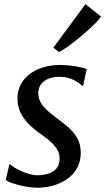

<svg xmlns="http://www.w3.org/2000/svg" viewBox="-20 -870 494 900"><path d="M369.5 -468H364.5Q355 -480 326 -495Q297 -510 260 -510Q232.5 -510 210.2 -502Q188 -494 174.5 -478Q161 -462 159.5 -437Q158.5 -411.5 170.5 -390.2Q182.5 -369 202.8 -351.2Q223 -333.5 246.5 -316Q271.5 -297.5 297.5 -275.5Q323.5 -253.5 341 -224.2Q358.5 -195 358.5 -154Q358.5 -114 342 -83.5Q325.5 -53 296.8 -32.2Q268 -11.5 231.5 -0.8Q195 10 154 10Q129.5 10 98.8 4.2Q68 -1.5 42.5 -9.8Q17 -18 7 -27L24 -100H27Q38.5 -89 60.5 -77.2Q82.5 -65.5 108.2 -57Q134 -48.5 156 -48.5Q181 -48.5 204.8 -55.5Q228.5 -62.5 244 -79.5Q259.5 -96.5 259.5 -126.5Q259.5 -153 245.2 -174Q231 -195 209.5 -212.5Q188 -230 165 -246Q144.5 -260 120.5 -282.5Q96.5 -305 79.2 -336.2Q62 -367.5 62 -408Q62 -456.5 88.5 -491.8Q115 -527 160.2 -546.2Q205.5 -565.5 261 -565.5Q287.5 -565.5 313 -562.2Q338.5 -559 358.2 -554.5Q378 -550 386.5 -546ZM230 -646.5 380.5 -850.5 453.5 -792.5Q447.5 -782.5 431.2 -765.5Q415 -748.5 392.5 -728.2Q370 -708 345.2 -688Q320.5 -668 297.5 -651.5Q274.5 -635 257 -626Z"/></svg>

Font: Merriweather 24pt
Style: Italic
Weight: 400
Italic angle: -7.8°
Designer: Eben Sorkin
Foundry: Eben Sorkin
Version: Version 2.101